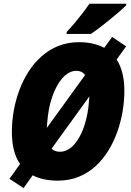

<svg xmlns="http://www.w3.org/2000/svg" viewBox="-20 -949 696 1019"><path d="M105 49.3 30.3 0 86.4 -78.6Q64.5 -110.4 53.7 -153.1Q43 -195.8 43 -248.5Q43 -304.7 53 -361.3Q63 -418 83 -471.4Q103 -524.9 132.8 -570.8Q162.6 -616.7 202.1 -651.4Q241.7 -686 291 -705.6Q340.3 -725.1 399.4 -725.1Q439.9 -725.1 473.1 -717.3Q506.3 -709.5 533.2 -695.3L575.2 -752.9L649.4 -703.1L599.1 -633.3Q619.6 -601.6 629.9 -559.3Q640.1 -517.1 640.1 -467.3Q640.1 -415.5 631.1 -360.4Q622.1 -305.2 603.3 -251.7Q584.5 -198.2 555.9 -151.1Q527.3 -104 488 -67.9Q448.7 -31.7 399.2 -11.2Q349.6 9.3 288.6 9.8Q248 9.8 214.4 2.7Q180.7 -4.4 153.3 -18.6ZM298.3 -143.6Q319.8 -143.6 339.1 -154.1Q358.4 -164.6 374.8 -183.1Q391.1 -201.7 404.5 -227.1Q418 -252.4 427.7 -282.2Q437.5 -312 443.8 -345.2Q450.2 -378.4 452.1 -412.1Q453.1 -418.9 453.6 -425Q454.1 -431.2 454.1 -437L253.9 -160.2Q262.2 -151.4 273.4 -147.5Q284.7 -143.6 298.3 -143.6ZM228.5 -270 431.6 -550.8Q423.3 -562 411.9 -567.6Q400.4 -573.2 385.7 -573.2Q364.3 -573.2 345.2 -562.5Q326.2 -551.8 309.6 -532.5Q293 -513.2 279.5 -487.5Q266.1 -461.9 255.9 -431.4Q245.6 -400.9 239.5 -368.2Q233.4 -335.4 231 -302.2Q230.5 -294.4 229.7 -286.1Q229 -277.8 228.5 -270ZM333 -769 334.5 -780.3Q355.5 -802.2 376.5 -827.1Q397.5 -852.1 417.5 -878.2Q437.5 -904.3 454.6 -929.2H650.4L649.9 -921.4Q638.7 -909.2 614.5 -888.2Q590.3 -867.2 561.5 -843.8Q532.7 -820.3 505.9 -800Q479 -779.8 462.4 -769Z"/></svg>

Font: Open Sans SemiCondensed ExtraBold
Style: Italic
Weight: 800
Width: 4
Italic angle: -12°
Designer: Monotype Design Team
Foundry: Monotype Imaging Inc.
Version: Version 3.003